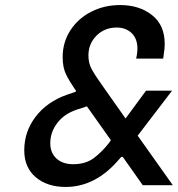

<svg xmlns="http://www.w3.org/2000/svg" viewBox="-20 -733 704 760"><path d="M664 0H545L466 -112H460L452 -103Q359 7 240 7Q167 7 121.5 -31.5Q76 -70 76 -138Q76 -212 121 -271Q166 -330 245 -358L280 -370L281 -374L277 -379Q255 -411 241.5 -438.5Q228 -466 228 -507Q228 -565 258 -612Q288 -659 340 -686Q392 -713 456 -713Q531 -713 581.5 -673.5Q632 -634 632 -559Q632 -542 629 -524L626 -501H519L522 -517Q524 -533 524 -540Q524 -580 501 -602Q478 -624 442 -624Q394 -624 362 -592Q330 -560 330 -513Q330 -484 342 -461Q354 -438 384 -396L477 -264L558 -374H661L525 -196ZM419 -178 324 -312 284 -299Q235 -283 207 -246.5Q179 -210 179 -166Q179 -128 203.5 -105.5Q228 -83 270 -83Q320 -83 353 -108.5Q386 -134 412 -168Z"/></svg>

Font: Be Vietnam Medium
Style: Italic
Weight: 500
Italic angle: -9.444°
Designer: Gabriel Lam
Foundry: TypeRant
Version: Version 3.000